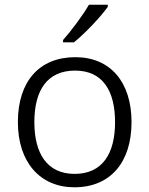

<svg xmlns="http://www.w3.org/2000/svg" viewBox="-20 -786 635 816"><path d="M438 -757V-766H358C333 -722 282 -654 248 -616V-606H294C343 -645 410 -717 438 -757ZM539 -267C539 -436 450 -543 300 -543C148 -543 56 -441 56 -267C56 -96 151 10 296 10C450 10 539 -97 539 -267ZM126 -267C126 -404 182 -486 299 -486C418 -486 469 -398 469 -267C469 -134 416 -47 297 -47C180 -47 126 -134 126 -267Z"/></svg>

Font: Noto Sans Syriac Light
Style: Regular
Weight: 300
Designer: Patrick Giasson and the Monotype Design Team
Foundry: Monotype Imaging Inc.
Version: Version 3.000